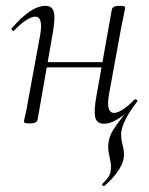

<svg xmlns="http://www.w3.org/2000/svg" viewBox="-20 -415 510 658"><path d="M338 222Q337 224 332.5 221Q328 218 331 215Q345 201 351.5 191.5Q358 182 359 172Q362 155 358.5 138.5Q355 122 352 104.5Q349 87 353 67Q357 48 367.5 31Q378 14 395.5 -8.5Q413 -31 436 -65L421 -36Q373 9 336 9Q312 9 306.5 -12.5Q301 -34 311 -89L363 -381Q365 -395 388 -395Q402 -395 405.5 -393.5Q409 -392 409 -389Q409 -386 404 -363Q399 -340 394 -313L353 -89Q343 -28 371 -28Q382 -28 400.5 -39.5Q419 -51 441 -74Q443 -76 448 -73Q453 -70 450 -67Q433 -45 421.5 -26Q410 -7 404 8Q398 23 396 34Q393 56 400 81Q407 106 404 127Q403 135 397 149Q391 163 377 181.5Q363 200 338 222ZM83 8Q70 8 66 6.5Q62 5 62 2Q62 -1 67.5 -24.5Q73 -48 77 -74L118 -297Q128 -358 101 -358Q89 -358 70 -346Q51 -334 29 -311Q26 -307 21.5 -311.5Q17 -316 21 -319Q54 -357 82.5 -376Q111 -395 136 -395Q159 -395 164.5 -373.5Q170 -352 160 -297L109 -6Q107 8 83 8ZM118 -184 122 -202H352L349 -184Z"/></svg>

Font: Cormorant Light
Style: Italic
Weight: 300
Italic angle: -10°
Designer: Christian Thalmann (Catharsis Fonts)
Foundry: Catharsis Fonts
Version: Version 4.000